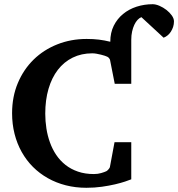

<svg xmlns="http://www.w3.org/2000/svg" viewBox="-20 -871 842 907"><path d="M801.8 -770Q801.8 -756.3 797.9 -744.1Q793.9 -731.9 787.4 -721.7Q780.8 -711.4 772 -704.1Q763.2 -696.8 752.9 -692.9L647.9 -790Q638.2 -786.1 629.6 -776.9Q621.1 -767.6 614.5 -753.7Q607.9 -739.7 604 -721.9Q600.1 -704.1 600.1 -683.1V-475.1H522L500 -586.9Q500 -589.4 496.1 -595Q492.2 -600.6 486.8 -603Q482.9 -605 474.9 -607.7Q466.8 -610.4 456.8 -612.8Q446.8 -615.2 436 -617.2Q425.3 -619.1 416 -619.1Q364.7 -619.1 323.5 -598.9Q282.2 -578.6 253.4 -541.3Q224.6 -503.9 209.2 -451.4Q193.8 -398.9 193.8 -334Q193.8 -298.8 199.2 -264.2Q204.6 -229.5 216.1 -197.8Q227.5 -166 245.8 -138.9Q264.2 -111.8 289.6 -91.8Q314.9 -71.8 348.4 -60.3Q381.8 -48.8 423.8 -48.8Q442.4 -48.8 458 -53.5Q473.6 -58.1 481.9 -62Q485.8 -63.5 491.7 -70.1Q497.6 -76.7 499 -81.1L521 -199.2H600.1V-23.9Q590.8 -20 571 -13.4Q551.3 -6.8 523.4 -0.2Q495.6 6.3 461.2 11.2Q426.8 16.1 388.2 16.1Q336.9 16.1 291 4.4Q245.1 -7.3 206.1 -29.3Q167 -51.3 135.7 -82.5Q104.5 -113.8 82.5 -153.1Q60.5 -192.4 48.8 -238.5Q37.1 -284.7 37.1 -335.9Q37.1 -414.1 64.2 -478.5Q91.3 -543 138.7 -589.4Q186 -635.7 250.5 -661.4Q314.9 -687 389.2 -687Q421.4 -687 447.3 -683.8Q473.1 -680.7 501 -673.8Q501 -716.3 517.3 -749.3Q533.7 -782.2 561.3 -804.9Q588.9 -827.6 625.2 -839.4Q661.6 -851.1 701.2 -851.1Q715.8 -851.1 733.4 -843.5Q751 -835.9 766.1 -824.2Q781.2 -812.5 791.5 -798.1Q801.8 -783.7 801.8 -770Z"/></svg>

Font: Charis SIL
Style: Bold
Weight: 700
Foundry: SIL International
Version: Version 4.112